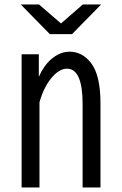

<svg xmlns="http://www.w3.org/2000/svg" viewBox="-20 -805 540 850"><path d="M200.7 -653.8 71.8 -785.2H152.8L250 -701.2L346.7 -785.2H427.7L298.8 -653.8ZM151.9 -564.9V-464.8Q172.9 -513.2 205.6 -542Q245.1 -576.2 287.6 -576.2Q344.2 -576.2 382.8 -526.4Q424.8 -472.2 424.8 -348.1V24.9H345.7V-344.2Q345.7 -501 276.4 -501Q244.6 -501 212.9 -465.8Q174.8 -423.8 154.8 -352.1V24.9H75.7V-564.9Z"/></svg>

Font: BIZ UDGothic
Style: Regular
Weight: 400
Monospace: yes
Designer: TypeBank Co., Ltd.
Foundry: Morisawa Inc.
Version: Version 1.05